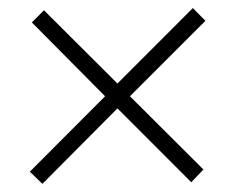

<svg xmlns="http://www.w3.org/2000/svg" viewBox="-20 -513 575 471"><path d="M479 -97.2 449.2 -65.9 268.1 -247.1 84 -62 53.2 -91.8 237.8 -276.9 58.1 -458 87.9 -487.8 268.1 -308.1 453.1 -493.2 483.9 -461.9 298.8 -276.9Z"/></svg>

Font: Sporting Grotesque
Style: Gras
Weight: 700
Designer: Lucas LE BIHAN
Foundry: Lucas LE BIHAN
Version: Version 1.001